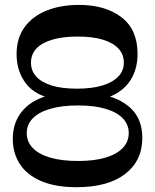

<svg xmlns="http://www.w3.org/2000/svg" viewBox="-20 -761 640 791"><path d="M295.7 10.2Q208.4 10.2 149.7 -14.9Q91 -40.1 61.8 -85.1Q32.7 -130 32.7 -189.2Q32.7 -260.6 76.8 -309.4Q121 -358.2 211 -375.2L212.6 -351.4Q126.4 -365.4 87.4 -416.2Q48.3 -467 48.3 -537.7Q48.3 -603.9 81.2 -649.1Q114 -694.2 172.2 -717.5Q230.3 -740.8 305 -740.8Q414.2 -740.8 480.4 -689.9Q546.7 -639.1 546.7 -539.6Q546.7 -465.6 507.4 -416.6Q468.1 -367.7 396 -351.8L391.2 -373.6Q473.9 -358.4 520.1 -313.8Q566.3 -269.1 566.3 -193.1Q566.3 -98.6 495.4 -44.2Q424.6 10.2 295.7 10.2ZM301.6 -97.8Q368.8 -97.8 415.2 -111.8Q461.6 -125.9 486 -151.6Q510.4 -177.3 510.4 -212.9Q510.4 -247.9 486 -273.4Q461.6 -298.9 415.2 -312.7Q368.8 -326.6 302.1 -326.6Q234.3 -326.6 187 -312.7Q139.7 -298.9 114.9 -273.4Q90.2 -247.9 90.2 -212.9Q90.2 -177.3 114.7 -151.6Q139.1 -125.9 186.4 -111.8Q233.8 -97.8 301.6 -97.8ZM297.2 -395.7Q358.4 -395.7 401.5 -408.7Q444.6 -421.8 467.4 -445.8Q490.2 -469.8 490.2 -502.8Q490.2 -536.8 468 -560.8Q445.8 -584.8 403.7 -597.6Q361.6 -610.4 300.3 -610.4Q238.7 -610.4 195.3 -597.6Q152 -584.8 129.8 -560.8Q107.6 -536.8 107.6 -502.8Q107.6 -469.8 129.1 -445.8Q150.7 -421.8 192.8 -408.7Q235 -395.7 297.2 -395.7Z"/></svg>

Font: Savate ExtraLight
Style: Regular
Weight: 200
Designer: Max Esnée
Foundry: Plomb Type
Version: Version 2.000